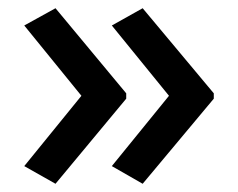

<svg xmlns="http://www.w3.org/2000/svg" viewBox="-20 -500 580 467"><path d="M500 -260V-273L327 -480L252 -438L391 -267L252 -96L327 -53ZM287 -260V-273L115 -480L39 -438L178 -267L39 -96L115 -53Z"/></svg>

Font: Noto Sans Bassa Vah Medium
Style: Regular
Weight: 500
Designer: Monotype Design Team
Foundry: Monotype Imaging Inc.
Version: Version 2.002